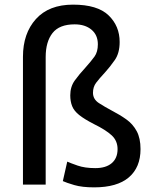

<svg xmlns="http://www.w3.org/2000/svg" viewBox="-20 -796 661 828"><path d="M386 12Q334 12 300 2Q266 -8 251 -15L270 -99Q283 -93 314.5 -82Q346 -71 391 -71Q437 -71 462 -92.5Q487 -114 487 -153Q487 -189 461.5 -212.5Q436 -236 385 -261Q344 -282 321.5 -300Q299 -318 291 -338.5Q283 -359 283 -385Q283 -422 302.5 -449Q322 -476 348 -504Q373 -532 387.5 -552Q402 -572 402 -605Q402 -645 374.5 -668Q347 -691 302 -691Q236 -691 206.5 -653.5Q177 -616 177 -550V0H79V-551Q79 -652 135 -714Q191 -776 295 -776Q400 -776 448 -730Q496 -684 496 -615Q496 -567 475 -537Q454 -507 434 -485Q408 -457 394.5 -439Q381 -421 381 -396Q381 -368 406.5 -351.5Q432 -335 464 -318Q497 -301 525 -281Q553 -261 569.5 -230.5Q586 -200 586 -153Q586 -74 535.5 -31Q485 12 386 12Z"/></svg>

Font: Ubuntu Sans Medium
Style: Regular
Weight: 500
Designer: Dalton Maag Ltd
Foundry: Dalton Maag Ltd
Version: Version 1.006; ttfautohint (v1.8.4.7-5d5b)